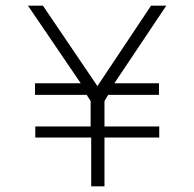

<svg xmlns="http://www.w3.org/2000/svg" viewBox="-20 -661 688 680"><path d="M303 -174H105V-213H301V-303L287 -325H104V-366H266L79 -641H132L325 -356L515 -641H569L385 -366H543V-325H363L350 -303V-213H544V-174H350V-1H303Z"/></svg>

Font: Bellota Text Light
Style: Regular
Weight: 300
Designer: Kemie Guaida
Foundry: Kemie Guaida
Version: Version 4.001